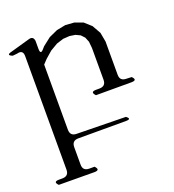

<svg xmlns="http://www.w3.org/2000/svg" viewBox="-122 -588 740 815"><g transform="rotate(-20 248.0 -180.5)"><path d="M284.2 -170.9Q263.7 -192.4 293 -192.4H307.6Q336.9 -192.4 336.9 -221.7V-365.2L334 -394.5L325.2 -416L310.5 -431.6L290 -441.4L264.6 -445.3L235.4 -443.4L204.1 -433.6L170.9 -414.1L140.6 -387.7L122.1 -368.2V-74.2Q122.1 -44.9 151.4 -44.9L372.1 -41Q394.5 -24.4 366.2 -24.4H151.4Q122.1 -24.4 122.1 4.9V84Q122.1 112.3 151.4 112.3H174.8Q195.3 133.8 166 133.8L5.9 132.8Q-14.6 112.3 14.6 112.3H29.3Q58.6 112.3 58.6 83V-429.7Q58.6 -459 30.3 -451.2L9.8 -449.2Q-17.6 -460 9.8 -466.8L99.6 -492.2Q119.1 -497.1 122.1 -475.6V-439.5Q122.1 -410.2 140.6 -432.6L148.4 -441.4L184.6 -469.7L223.6 -487.3L263.7 -495.1L303.7 -492.2L340.8 -478.5L371.1 -451.2L392.6 -413.1L400.4 -371.1V-220.7Q400.4 -192.4 429.7 -192.4L453.1 -191.4Q473.6 -170.9 444.3 -170.9Z"/></g></svg>

Font: B2 Hana
Style: Regular
Weight: 500
Version: 2020-08-05; (max)